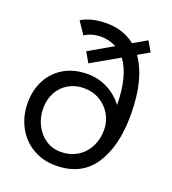

<svg xmlns="http://www.w3.org/2000/svg" viewBox="-141 -878 887 992"><g transform="rotate(20 302.5 -381.5)"><path d="M32 -247Q32 -319 62 -374.5Q92 -430 146.5 -461Q201 -492 273 -492Q331 -492 381.5 -467Q432 -442 470 -394Q468 -553 409 -632L257 -545L225 -600L357 -676Q317 -697 275 -697Q222 -697 183 -672L138 -739Q195 -772 275 -772Q368 -772 433 -720L508 -763L540 -708L478 -672Q554 -565 554 -369Q554 -195 485.5 -93Q417 9 277 9Q206 9 150 -24.5Q94 -58 63 -116.5Q32 -175 32 -247ZM451 -248Q451 -295 428.5 -333.5Q406 -372 367.5 -394.5Q329 -417 281 -417Q233 -417 195.5 -395Q158 -373 137.5 -334.5Q117 -296 117 -248Q117 -199 137.5 -157.5Q158 -116 194.5 -91Q231 -66 278 -66Q328 -66 367.5 -89.5Q407 -113 429 -155Q451 -197 451 -248Z"/></g></svg>

Font: Open Sauce One
Style: Regular
Weight: 400
Designer: Alfredo Marco Pradil
Foundry: Creative Sauce Fz LLC
Version: Version 1.477